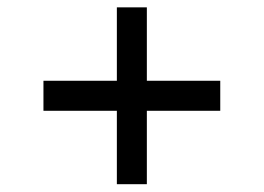

<svg xmlns="http://www.w3.org/2000/svg" viewBox="-20 -538 699 509"><path d="M289.8 -49.7H369.3V-244.3H563.9V-323.9H369.3V-518.5H289.8V-323.9H95.2V-244.3H289.8Z"/></svg>

Font: Inter-Regular
Style: Regular
Weight: 500
Designer: Rasmus Andersson
Foundry: rsms
Version: ""